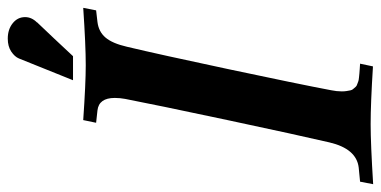

<svg xmlns="http://www.w3.org/2000/svg" viewBox="-273 -705 967 487"><g transform="rotate(-90 210.5 -461.5)"><path d="M-13.2 1.5 -6.8 -31.7 29.3 -35.2Q76.7 -41 92.8 -109.4Q111.3 -189 149.4 -367.9Q187.5 -546.9 203.1 -627.4Q205.6 -640.6 205.6 -653.8Q205.6 -694.3 173.8 -697.8L142.6 -701.2L149.4 -733.9Q242.7 -727.5 288.6 -727.5Q338.9 -727.5 434.1 -733.9L427.7 -701.2L398.4 -697.8Q373.5 -694.8 358.6 -677.2Q343.8 -659.7 335.4 -623Q316.4 -543.5 278.3 -364.3Q240.2 -185.1 225.1 -105Q222.2 -90.8 222.2 -78.1Q222.2 -71.3 223.1 -65.7Q224.1 -60.1 224.9 -55.9Q225.6 -51.8 229 -48.3Q232.4 -44.9 233.9 -42.7Q235.4 -40.5 240.7 -38.8Q246.1 -37.1 248 -36.1Q250 -35.2 257.8 -34.4Q265.6 -33.7 267.8 -33.4Q270 -33.2 279.8 -32.5Q289.6 -31.7 292.5 -31.7L285.6 1Q190.9 -4.9 139.2 -4.9Q90.3 -4.9 -13.2 1.5ZM311.5 -759.8H250.5L305.7 -897Q310.1 -907.7 323.2 -916.5Q336.4 -925.3 356 -925.3Q379.4 -925.3 395 -912.8Q410.6 -900.4 410.6 -881.3Q410.6 -864.7 397 -851.1H397.5Q356.4 -808.1 311.5 -759.8Z"/></g></svg>

Font: Flanker
Style: Bold Italic
Weight: 700
Italic angle: -12°
Designer: Flanker
Version: Version 2.000